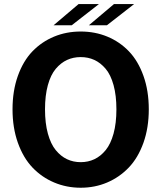

<svg xmlns="http://www.w3.org/2000/svg" viewBox="-20 -902 786 935"><path d="M240.7 -778.8 362.8 -882.3H461.9L329.1 -778.8ZM412.6 -778.8 535.2 -882.3H633.3L500.5 -778.8ZM501.7 -13.2Q441.9 12.2 373 12.2Q304.2 12.2 243.9 -13.2Q183.6 -38.6 138.4 -85.9Q93.3 -133.3 67.1 -206.5Q41 -279.8 41 -369.6Q41 -459.5 66.9 -532.2Q92.8 -605 137.9 -651.9Q183.1 -698.7 243.2 -723.6Q303.2 -748.5 373 -748.5Q442.9 -748.5 502.9 -723.6Q563 -698.7 607.9 -651.9Q652.8 -605 678.7 -532.2Q704.6 -459.5 704.6 -369.6Q704.6 -279.8 678.5 -206.5Q652.3 -133.3 606.9 -85.9Q561.5 -38.6 501.7 -13.2ZM306.4 -126.7Q336.9 -112.3 373 -112.3Q409.2 -112.3 439.7 -126.7Q470.2 -141.1 494.6 -170.9Q519 -200.7 533 -251.5Q546.9 -302.2 546.9 -369.6Q546.9 -437 533 -487.5Q519 -538.1 494.4 -567.1Q469.7 -596.2 439.5 -610.1Q409.2 -624 373 -624Q336.9 -624 306.6 -610.1Q276.4 -596.2 251.7 -567.1Q227.1 -538.1 213.1 -487.5Q199.2 -437 199.2 -369.6Q199.2 -302.2 213.1 -251.5Q227.1 -200.7 251.5 -170.9Q275.9 -141.1 306.4 -126.7Z"/></svg>

Font: Epilogue
Style: Bold
Weight: 700
Designer: Tyler Finck
Foundry: Etcetera Type Co
Version: Version 2.112